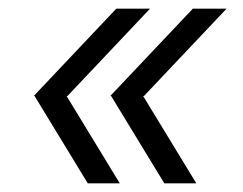

<svg xmlns="http://www.w3.org/2000/svg" viewBox="-20 -520 562 444"><path d="M426 -500H504L313 -298H235ZM237 -298H311L434 -96H360ZM249 -500H327L136 -298H58ZM60 -298H134L257 -96H183Z"/></svg>

Font: Oak Sans Light Italic
Style: Regular
Weight: 400
Italic angle: -9.5°
Foundry: Erik Kennedy, Walven
Version: Version 1.000;Glyphs 3.1.2 (3151)